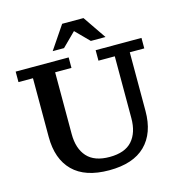

<svg xmlns="http://www.w3.org/2000/svg" viewBox="-126 -991 1040 1113"><g transform="rotate(-15 393.5 -434.5)"><path d="M393 11Q249 11 176 -61.5Q103 -134 103 -267V-619H16V-682H334V-619H236V-248Q236 -161 280 -112Q324 -63 415 -63Q507 -63 550.5 -112Q594 -161 594 -248V-619H496V-682H771V-619H684V-267Q684 -134 610.5 -61.5Q537 11 393 11ZM254 -741 348 -880H476L571 -741H483L376 -849H431L322 -741Z"/></g></svg>

Font: Montagu Slab 120pt Medium
Style: Regular
Weight: 500
Designer: Florian Karsten
Foundry: Florian Karsten
Version: Version 1.000